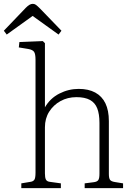

<svg xmlns="http://www.w3.org/2000/svg" viewBox="-54 -980 701 1000"><path d="M57 0V-25L105 -33Q119 -35 125 -44Q131 -53 131 -81V-669Q131 -699 123.5 -710Q116 -721 93 -725L44 -733L47 -761L169 -766L180 -755V-422V-421Q207 -468 255 -492.5Q303 -517 356 -517Q407 -517 442 -498Q477 -479 495 -442Q513 -405 513 -349V-74Q513 -52 519 -43.5Q525 -35 544 -32L587 -25V0H387V-25L434 -31Q451 -33 457.5 -41.5Q464 -50 464 -75V-340Q464 -386 452.5 -415.5Q441 -445 414.5 -459.5Q388 -474 344 -474Q298 -474 261 -453.5Q224 -433 202 -398Q180 -363 180 -317V-77Q180 -55 185 -45Q190 -35 205 -33L263 -25V0ZM-19 -800 -34 -820 81 -940Q91 -950 99.5 -955Q108 -960 117 -960Q126 -960 133.5 -954.5Q141 -949 156 -934L266 -820L251 -800L116 -897Z"/></svg>

Font: Literata ExtraLight
Style: Regular
Weight: 250
Designer: Latin by Veronika Burian and Jose Scaglione. Greek by Irene Vlachou. Cyrillic by Vera Evstafieva.
Foundry: TypeTogether
Version: Version 3.103;gftools[0.9.29]